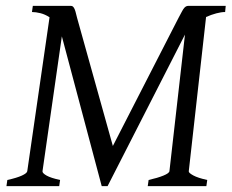

<svg xmlns="http://www.w3.org/2000/svg" viewBox="-20 -635 790 655"><path d="M748 -594Q735 -594 718 -589.5Q701 -585 683 -577L624 -51Q624 -51 624 -50Q624 -45 639.5 -36.5Q655 -28 687 -21L684 0H484L487 -21Q518 -28 537.5 -36Q557 -44 558 -51L611 -517L347 0H327L191 -511L125 -51Q125 -51 125 -50Q125 -44 139 -36Q153 -28 185 -21L182 0H2L5 -21Q37 -28 54.5 -36Q72 -44 73 -51L149 -576Q134 -586 118 -590Q102 -594 89 -594L92 -615H221Q225 -615 227.5 -613.5Q230 -612 232.5 -608Q235 -604 237.5 -595.5Q240 -587 243 -574L365 -137L589 -574Q596 -587 600.5 -595.5Q605 -604 608.5 -608Q612 -612 615.5 -613.5Q619 -615 623 -615H750Z"/></svg>

Font: Oxford Ugaritic
Style: Regular
Weight: 400
Designer: Jacob Thomas
Foundry: Bengal Creative Media Limited
Version: Version 1.000